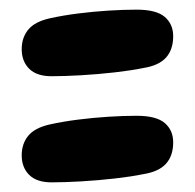

<svg xmlns="http://www.w3.org/2000/svg" viewBox="-20 -541 404 398"><path d="M87 -163Q56 -163 40.5 -178.5Q25 -194 25 -219Q25 -243 38.5 -259.5Q52 -276 83 -283Q110 -289 141.5 -293Q173 -297 204.5 -299Q236 -301 263 -301Q304 -301 321.5 -286Q339 -271 339 -246Q339 -218 324 -201.5Q309 -185 277 -180Q253 -175 218 -171Q183 -167 148 -165Q113 -163 87 -163ZM87 -383Q56 -383 40.5 -398.5Q25 -414 25 -439Q25 -463 38.5 -479.5Q52 -496 83 -503Q110 -509 141.5 -513Q173 -517 204.5 -519Q236 -521 263 -521Q304 -521 321.5 -506Q339 -491 339 -466Q339 -438 324 -421.5Q309 -405 277 -400Q253 -395 218 -391Q183 -387 148 -385Q113 -383 87 -383Z"/></svg>

Font: DynaPuff Condensed
Style: Regular
Weight: 400
Width: 3
Designer: Toshi Omagari, Jennifer Daniel
Foundry: Google Fonts
Version: Version 2.000